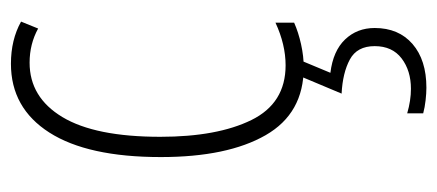

<svg xmlns="http://www.w3.org/2000/svg" viewBox="-250 -330 819 360"><g transform="rotate(-90 160.0 -149.5)"><path d="M214 10Q128 10 87 -61.5Q46 -133 46 -258Q46 -395 92 -467Q138 -539 221 -539Q266 -539 300 -520L287 -488Q258 -504 223 -504Q158 -504 121 -442.5Q84 -381 84 -259Q84 -152 115.5 -88Q147 -24 218 -24Q257 -24 298 -43V-8Q280 0 257.5 5Q235 10 214 10ZM288 143Q288 188 258 214Q228 240 176 240Q166 240 152.5 238.5Q139 237 128 234V204Q152 211 174 211Q208 211 231 193.5Q254 176 254 143Q254 110 229 96.5Q204 83 165 81L199 0H229L204 60Q245 65 266.5 87.5Q288 110 288 143Z"/></g></svg>

Font: Noto Sans Arabic ExtCond ExtLt
Style: Regular
Weight: 200
Width: 2
Designer: Monotype Design Team, Nadine Chahine, Nizar Qandah and Khaled Hosny
Foundry: Monotype Imaging Inc.
Version: Version 2.012; ttfautohint (v1.8.4.7-5d5b)